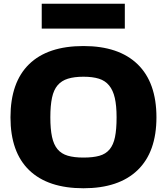

<svg xmlns="http://www.w3.org/2000/svg" viewBox="-20 -996 892 1026"><path d="M203 -976H647V-843H203ZM426 10Q236 10 136 -86.5Q36 -183 36 -369Q36 -556 135.5 -653Q235 -750 426 -750Q615 -750 715.5 -652.5Q816 -555 816 -369Q816 -184 715.5 -87Q615 10 426 10ZM426 -154Q477 -154 511 -163.5Q545 -173 565.5 -197.5Q586 -222 594.5 -263.5Q603 -305 603 -369Q603 -431 593.5 -472.5Q584 -514 563 -539.5Q542 -565 508.5 -575.5Q475 -586 426 -586Q377 -586 343 -575.5Q309 -565 288 -540.5Q267 -516 258 -474Q249 -432 249 -369Q249 -306 258 -264.5Q267 -223 287.5 -198.5Q308 -174 342 -164Q376 -154 426 -154Z"/></svg>

Font: Encode Sans Wide
Style: ExtraBold
Weight: 800
Designer: Pablo Impallari, Andres Torresi
Foundry: Pablo Impallari, Andres Torresi
Version: Version 1.000; ttfautohint (v1.00) -l 8 -r 50 -G 200 -x 14 -